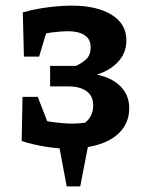

<svg xmlns="http://www.w3.org/2000/svg" viewBox="-20 -519 513 682"><path d="M221 9Q185 9 141.5 2Q98 -5 57 -18L86 -101Q133 -90 170.5 -85Q208 -80 239 -80Q252 -80 262 -81Q272 -82 282 -83Q295 -93 303 -108Q311 -123 311 -145Q311 -178 287.5 -195Q264 -212 225 -212H158V-285H250Q272 -295 287 -309.5Q302 -324 302 -351Q302 -380 280.5 -394Q259 -408 223 -408Q195 -408 162 -403.5Q129 -399 89 -389L61 -475Q107 -488 153.5 -493.5Q200 -499 234 -499Q324 -499 376.5 -466.5Q429 -434 429 -375Q429 -323 387 -287.5Q345 -252 278 -245L283 -260Q358 -254 398.5 -221Q439 -188 439 -135Q439 -89 412 -56.5Q385 -24 336 -7.5Q287 9 221 9ZM176 -16 57 -18 60 -175H114ZM65 -318 61 -475H166L119 -318ZM217 143 185 -27H298L265 143Z"/></svg>

Font: Piazzolla 24pt
Style: Bold
Weight: 700
Designer: Juan Pablo del Peral
Foundry: Huerta Tipografica
Version: Version 2.005